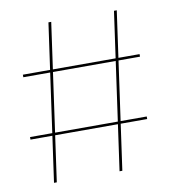

<svg xmlns="http://www.w3.org/2000/svg" viewBox="-77 -745 752 815"><g transform="rotate(-10 299.0 -337.5)"><path d="M373 0H385L480 -675H468ZM24 -198H527V-209H24ZM90.5 0H102.5L197.5 -675H185.5ZM40 -464H543V-475H40Z"/></g></svg>

Font: Anybody Expanded Thin
Style: Regular
Weight: 250
Width: 7
Version: Version 1.113;gftools[0.9.25]